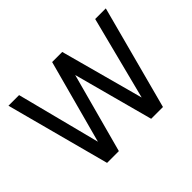

<svg xmlns="http://www.w3.org/2000/svg" viewBox="-143 -1015 1290 1290"><g transform="rotate(-45 502.5 -370.0)"><path d="M349 0 503 -569 656 0H768L965 -740H864L712 -146L551 -740H455L294 -144L141 -740H40L237 0Z"/></g></svg>

Font: Be Vietnam Pro
Style: Regular
Weight: 400
Designer: Lam Bao, Tony Le, Vietanh Nguyen
Foundry: Yellow Type Foundry
Version: Version 1.002